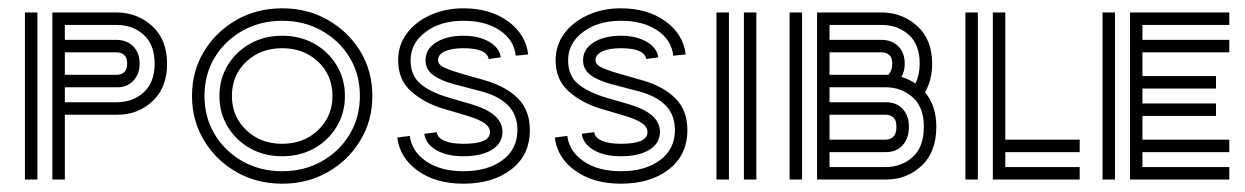

<svg xmlns="http://www.w3.org/2000/svg" viewBox="-20 -432 2996 462"><path d="M106 0V-402H263Q312 -401 347 -368.5Q382 -336 382 -279Q382 -221 347 -188.5Q312 -156 263 -156H136V0ZM40 0V-402H70V0ZM261 -372H136V-336H263Q287 -335 301.5 -319.5Q316 -304 316 -279Q316 -254 301 -238Q286 -222 263 -222H136V-186H261Q299 -186 325.5 -209.5Q352 -233 352 -279Q352 -325 325.5 -348.5Q299 -372 261 -372ZM261 -306H136V-252H261Q272 -252 279 -258.5Q286 -265 286 -279Q286 -293 279 -299.5Q272 -306 261 -306Z M846 -201Q846 -253 821.5 -293.5Q797 -334 754.5 -358Q712 -382 659 -382Q606 -382 563.5 -358Q521 -334 496.5 -293.5Q472 -253 472 -201Q472 -150 496.5 -109Q521 -68 563.5 -44Q606 -20 659 -20Q712 -20 754.5 -44Q797 -68 821.5 -109Q846 -150 846 -201ZM780 -201Q780 -251 745.5 -283.5Q711 -316 659 -316Q607 -316 572.5 -283.5Q538 -251 538 -201Q538 -152 572.5 -119Q607 -86 659 -86Q711 -86 745.5 -119Q780 -152 780 -201ZM659 -56Q616 -56 582 -75Q548 -94 528 -127Q508 -160 508 -201Q508 -242 528 -275Q548 -308 582 -327Q616 -346 659 -346Q702 -346 736 -327Q770 -308 790 -275Q810 -242 810 -201Q810 -160 790 -127Q770 -94 736 -75Q702 -56 659 -56ZM659 10Q598 10 549 -18Q500 -46 471 -94Q442 -142 442 -201Q442 -261 471 -308.5Q500 -356 549 -384Q598 -412 659 -412Q720 -412 769 -384Q818 -356 847 -308.5Q876 -261 876 -201Q876 -142 847 -94Q818 -46 769 -18Q720 10 659 10Z M1095 -56Q1055 -56 1029.5 -71Q1004 -86 1001 -110L1031 -114Q1032 -101 1049 -93.5Q1066 -86 1095 -86Q1159 -86 1159 -114Q1159 -126 1146 -135.5Q1133 -145 1099 -155L1048 -170Q1001 -184 969.5 -212Q938 -240 938 -287Q938 -323 958.5 -351Q979 -379 1015 -395.5Q1051 -412 1095 -412Q1159 -412 1202 -381Q1245 -350 1251 -301L1221 -298Q1217 -336 1182.5 -359Q1148 -382 1095 -382Q1040 -382 1004 -355Q968 -328 968 -287Q968 -250 992 -230Q1016 -210 1060 -197L1115 -181Q1189 -159 1189 -115Q1189 -87 1163.5 -71.5Q1138 -56 1095 -56ZM1095 10Q1029 10 985.5 -21Q942 -52 936 -101L966 -105Q971 -67 1006 -43.5Q1041 -20 1095 -20Q1153 -20 1189 -46.5Q1225 -73 1225 -119Q1225 -156 1202 -179Q1179 -202 1135 -213L1074 -229Q1040 -238 1022 -251.5Q1004 -265 1004 -287Q1004 -314 1029.5 -330Q1055 -346 1095 -346Q1132 -346 1157 -331.5Q1182 -317 1185 -294L1156 -290Q1151 -316 1095 -316Q1067 -316 1050.5 -308.5Q1034 -301 1034 -287Q1034 -278 1045 -271.5Q1056 -265 1093 -254L1146 -239Q1198 -224 1226.5 -195Q1255 -166 1255 -119Q1255 -59 1210.5 -24.5Q1166 10 1095 10Z M1474 -56Q1434 -56 1408.5 -71Q1383 -86 1380 -110L1410 -114Q1411 -101 1428 -93.5Q1445 -86 1474 -86Q1538 -86 1538 -114Q1538 -126 1525 -135.5Q1512 -145 1478 -155L1427 -170Q1380 -184 1348.5 -212Q1317 -240 1317 -287Q1317 -323 1337.5 -351Q1358 -379 1394 -395.5Q1430 -412 1474 -412Q1538 -412 1581 -381Q1624 -350 1630 -301L1600 -298Q1596 -336 1561.5 -359Q1527 -382 1474 -382Q1419 -382 1383 -355Q1347 -328 1347 -287Q1347 -250 1371 -230Q1395 -210 1439 -197L1494 -181Q1568 -159 1568 -115Q1568 -87 1542.5 -71.5Q1517 -56 1474 -56ZM1474 10Q1408 10 1364.5 -21Q1321 -52 1315 -101L1345 -105Q1350 -67 1385 -43.5Q1420 -20 1474 -20Q1532 -20 1568 -46.5Q1604 -73 1604 -119Q1604 -156 1581 -179Q1558 -202 1514 -213L1453 -229Q1419 -238 1401 -251.5Q1383 -265 1383 -287Q1383 -314 1408.5 -330Q1434 -346 1474 -346Q1511 -346 1536 -331.5Q1561 -317 1564 -294L1535 -290Q1530 -316 1474 -316Q1446 -316 1429.5 -308.5Q1413 -301 1413 -287Q1413 -278 1424 -271.5Q1435 -265 1472 -254L1525 -239Q1577 -224 1605.5 -195Q1634 -166 1634 -119Q1634 -59 1589.5 -24.5Q1545 10 1474 10Z M1770 0V-402H1800V0ZM1704 0V-402H1734V0Z M1946 0V-402H2104Q2153 -401 2188 -368.5Q2223 -336 2223 -279Q2223 -259 2218.5 -241.5Q2214 -224 2206 -210Q2233 -177 2233 -127Q2233 -66 2197.5 -33Q2162 0 2112 0ZM1880 0V-402H1910V0ZM2102 -372H1976V-336H2104Q2128 -335 2142.5 -319.5Q2157 -304 2157 -279Q2157 -260 2149 -247Q2168 -241 2183 -231Q2193 -252 2193 -279Q2193 -325 2166.5 -348.5Q2140 -372 2102 -372ZM2102 -306H1976V-252H2112Q2115 -252 2118 -252Q2122 -257 2124.5 -263.5Q2127 -270 2127 -279Q2127 -293 2120 -299.5Q2113 -306 2102 -306ZM2111 -222H1976V-186H2112Q2137 -186 2152 -170Q2167 -154 2167 -127Q2167 -99 2152 -82.5Q2137 -66 2112 -66H1976V-30H2111Q2149 -30 2176 -54Q2203 -78 2203 -127Q2203 -174 2176 -198Q2149 -222 2111 -222ZM2111 -156H1976V-96H2111Q2122 -96 2129.5 -103Q2137 -110 2137 -127Q2137 -143 2129.5 -149.5Q2122 -156 2111 -156Z M2369 0V-402H2399V-96H2578V-66H2399V-30H2578V0ZM2303 0V-402H2333V0Z M2699 0V-402H2938V-372H2729V-336H2938V-306H2729V-249H2906V-219H2729V-183H2906V-153H2729V-96H2938V-66H2729V-30H2938V0ZM2633 0V-402H2663V0Z"/></svg>

Font: Zen Tokyo Zoo
Style: Regular
Weight: 400
Designer: Yoshimichi Ohira
Foundry: A-1 Corp ZenFonts
Version: Version 1.002; ttfautohint (v1.8.3)